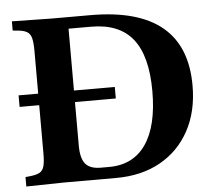

<svg xmlns="http://www.w3.org/2000/svg" viewBox="-51 -770 936 829"><g transform="rotate(-5 416.5 -355.0)"><path d="M31 -342V-392H448V-342ZM30 3V-38L50 -40Q78 -43 92 -51Q106 -59 111 -78Q116 -97 116 -133V-577Q116 -613 111 -632.5Q106 -652 91.5 -660.5Q77 -669 50 -671L30 -673V-713L199 -710H370Q783 -710 783 -369Q783 -257 738 -174Q693 -91 611.5 -45.5Q530 0 420 0H193ZM357 -50H394Q498 -50 553 -129.5Q608 -209 608 -360Q608 -512 549.5 -586Q491 -660 369 -660H271V-153Q271 -98 291 -74Q311 -50 357 -50Z"/></g></svg>

Font: Baskervville
Style: Bold
Weight: 700
Version: Version 1.100